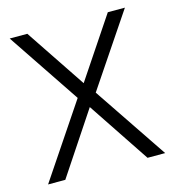

<svg xmlns="http://www.w3.org/2000/svg" viewBox="-87 -615 624 689"><g transform="rotate(-15 225.0 -271.0)"><path d="M8 0 191 -272.5 10.5 -541.5H76L225.5 -318L375 -541.5H438.5L258.5 -274L443 0H377.5L224.5 -229.5L72 0Z"/></g></svg>

Font: Encode Sans Semi Condensed Light
Style: Regular
Weight: 300
Width: 4
Designer: Multiple Designers
Foundry: Impallari Type
Version: Version 3.000; ttfautohint (v1.8.3) -l 8 -r 50 -G 200 -x 14 